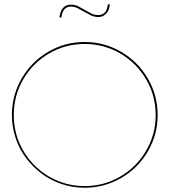

<svg xmlns="http://www.w3.org/2000/svg" viewBox="-20 -881 798 905"><path d="M496.1 -850.1Q492.7 -829.6 481 -817.6Q469.2 -805.7 460.4 -803.2Q451.7 -800.8 442.9 -800.8Q421.4 -800.8 401.9 -812L347.2 -841.8Q330.6 -850.1 314.9 -850.1Q279.3 -850.1 271 -808.1L269 -797.9L259.8 -799.8L262.2 -810.1Q272 -858.9 314.9 -858.9Q335.4 -858.9 351.1 -850.1L405.8 -819.8Q420.4 -810.1 442.9 -810.1Q479.5 -810.1 486.8 -851.1L488.8 -860.8L498 -859.9ZM546.9 -628.9Q469.7 -673.8 378.9 -673.8Q288.1 -673.8 211.2 -628.9Q134.3 -584 89.6 -507.1Q44.9 -430.2 44.9 -338.9Q44.9 -247.6 89.6 -170.7Q134.3 -93.8 211.2 -48.8Q288.1 -3.9 378.9 -3.9Q469.7 -3.9 546.9 -48.8Q624 -93.8 668.9 -170.9Q713.9 -248 713.9 -338.9Q713.9 -429.7 668.9 -506.8Q624 -584 546.9 -628.9ZM378.9 3.9Q323.2 3.9 271 -13.4Q218.8 -30.8 176.5 -62.5Q134.3 -94.2 102.5 -136.5Q70.8 -178.7 53.5 -231Q36.1 -283.2 36.1 -338.9Q36.1 -431.6 82 -511Q127.9 -590.3 207 -636.7Q286.1 -683.1 378.9 -683.1Q471.7 -683.1 551 -636.7Q630.4 -590.3 676.8 -511Q723.1 -431.6 723.1 -338.9Q723.1 -246.1 676.8 -167Q630.4 -87.9 551 -42Q471.7 3.9 378.9 3.9Z"/></svg>

Font: Rawengulk
Style: Ultralight
Weight: 200
Version: Version 0.92